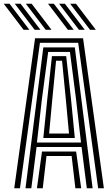

<svg xmlns="http://www.w3.org/2000/svg" viewBox="-58 -1004 592 1024"><path d="M18 0 129 -800H385L496 0H465.5L359 -775.8H155L48.5 0ZM78 0 173 -751.2H341L436 0H405L377 -220H137L109 0ZM139 -244H374L347.5 -475.2L315 -727H199L165.5 -475.2ZM173 -268 194.2 -475.2 219 -704.5H295L320.8 -475.2L341 -268ZM204 -292H310L293 -475.2L273 -680H241L221 -475.2ZM139 0 166 -196H348L375 0H344L324 -172H190L170 0ZM185.8 -845 79.8 -984H110.8L216.8 -845ZM67.8 -845 -38.2 -984H-7.2L98.8 -845ZM126.8 -845 20.8 -984H51.8L157.8 -845ZM422.2 -845 316.2 -984H347.2L453.2 -845ZM304.2 -845 198.2 -984H229.2L335.2 -845ZM363.2 -845 257.2 -984H288.2L394.2 -845Z"/></svg>

Font: Big Shoulders Inline Text Black
Style: Regular
Weight: 900
Designer: Patric King
Foundry: XO Type Co
Version: Version 1.000